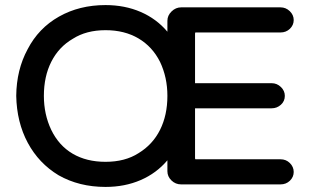

<svg xmlns="http://www.w3.org/2000/svg" viewBox="-20 -719 1219 757"><path d="M1138 -41Q1138 -21 1123 -6.5Q1108 8 1086 8H694Q672 8 656 -7.5Q640 -23 640 -44V-87Q597 -36 534.5 -9Q472 18 396 18Q292 18 211 -28Q133 -75 89.5 -156Q46 -237 44 -341Q45 -444 89 -525Q132 -608 212.5 -653.5Q293 -699 396 -699Q472 -699 534.5 -672Q597 -645 640 -594V-637Q640 -658 656.5 -674Q673 -690 694 -690H1086Q1107 -690 1122.5 -675Q1138 -660 1138 -640Q1138 -620 1123 -605.5Q1108 -591 1086 -591H752Q750 -591 749.5 -590Q749 -589 749 -586V-391H1051Q1072 -391 1087.5 -376Q1103 -361 1103 -341Q1103 -320 1087.5 -306Q1072 -292 1051 -292H749V-96Q749 -93 749.5 -92Q750 -91 752 -91H1086Q1108 -91 1123 -76Q1138 -61 1138 -41ZM182 -207Q212 -145 266.5 -113Q321 -81 396 -81Q473 -81 526 -115Q582 -149 611 -207Q640 -265 640 -341Q640 -414 611 -475Q581 -535 526 -567.5Q471 -600 396 -600Q320 -600 267 -566Q212 -534 182.5 -476Q153 -418 153 -341Q153 -268 182 -207Z"/></svg>

Font: 寒蝉全圆体 Bold
Style: Regular
Weight: 700
Designer: Warren2060
      Designed by Motoya company      

      [Varela Round]
      Joe Prince(Latin component); Avraham Cornf
Foundry: ChillType
Version: Version 3.200